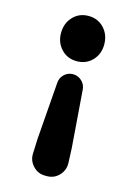

<svg xmlns="http://www.w3.org/2000/svg" viewBox="-119 -643 633 905"><g transform="rotate(15 198.0 -191.0)"><path d="M194.3 199.2Q159.2 199.2 135.3 173.8Q111.3 148.4 112.3 114.3L115.2 41L136.7 -240.2Q138.7 -263.7 156.2 -280.3Q173.8 -296.9 198.2 -296.9Q222.7 -296.9 240.7 -280.3Q258.8 -263.7 260.7 -240.2L282.2 41L285.2 114.3Q286.1 148.4 262.2 173.8Q238.3 199.2 203.1 199.2ZM198.2 -360.4Q152.3 -360.4 122.6 -392.1Q92.8 -423.8 92.8 -469.7Q92.8 -517.6 122.6 -549.3Q152.3 -581.1 198.2 -581.1Q244.1 -581.1 273.9 -549.3Q303.7 -517.6 303.7 -469.7Q303.7 -422.9 273.9 -391.6Q244.1 -360.4 198.2 -360.4Z"/></g></svg>

Font: Gen Jyuu GothicX Heavy
Style: Bold
Weight: 900
Designer: [Source Han Sans]
Ryoko NISHIZUKA  (kana & ideographs); Paul D. Hunt (Latin, Greek & Cyrillic); Wenlong ZHANG  (bopomofo
Version: Version 1.002.20150607